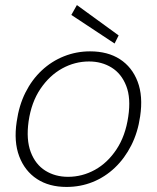

<svg xmlns="http://www.w3.org/2000/svg" viewBox="-20 -727 620 759"><path d="M243 12Q174 12 126 -19.5Q78 -51 56 -109Q34 -167 46 -246Q55 -310 80.5 -361Q106 -412 145 -448.5Q184 -485 233 -504.5Q282 -524 336 -524Q406 -524 454 -493Q502 -462 524 -404.5Q546 -347 534 -267Q525 -204 499 -152.5Q473 -101 434 -64Q395 -27 346.5 -7.5Q298 12 243 12ZM249 -28Q305 -28 355 -55.5Q405 -83 440.5 -136.5Q476 -190 487 -266Q498 -339 479 -387.5Q460 -436 421 -460Q382 -484 332 -484Q276 -484 226 -456.5Q176 -429 140 -376Q104 -323 93 -247Q83 -175 101.5 -126Q120 -77 159 -52.5Q198 -28 249 -28ZM433 -555 262 -668 284 -707 449 -587Z"/></svg>

Font: DM Sans 12pt ExtraLight
Style: Italic
Weight: 250
Italic angle: -10°
Version: Version 4.004;gftools[0.9.30]